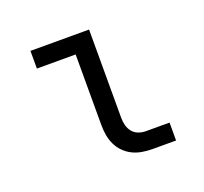

<svg xmlns="http://www.w3.org/2000/svg" viewBox="-96 -633 793 745"><g transform="rotate(-20 300.0 -260.0)"><path d="M413 0Q393 0 372 -3.5Q351 -7 332.5 -16Q314 -25 299 -40Q284 -55 275 -74Q266 -93 262.5 -113.5Q259 -134 259 -155V-447H99V-520H341V-155Q341 -139 345 -124Q349 -109 358.5 -97Q368 -85 383 -79.5Q398 -74 413 -74H511V0Z"/></g></svg>

Font: Iosevka Custom Extended
Style: Regular
Weight: 400
Width: 7
Monospace: yes
Designer: Belleve Invis
Foundry: Belleve Invis
Version: Version 11.2.4; ttfautohint (v1.8.4)